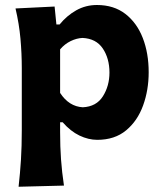

<svg xmlns="http://www.w3.org/2000/svg" viewBox="-20 -532 636 749"><path d="M52.5 196.5Q58.5 143 61.8 90.5Q65 38 65 -24V-266Q65 -323 59.8 -381.2Q54.5 -439.5 40.5 -499L193 -506.5L200 -436.5H212.5Q240.5 -471 277.5 -491.8Q314.5 -512.5 358 -512.5Q424 -512.5 469 -477.8Q514 -443 537 -383.8Q560 -324.5 560 -250Q560 -180.5 538.2 -120.5Q516.5 -60.5 472 -23.5Q427.5 13.5 359.5 13.5Q325 13.5 290 -3.2Q255 -20 224.5 -55H214.5V-16Q214.5 40 218 89.2Q221.5 138.5 229.5 192ZM303 -113.5Q356 -116 381.5 -156.5Q407 -197 407 -249Q407 -304 381 -342.8Q355 -381.5 302 -384Q279 -383 255.8 -371.8Q232.5 -360.5 214.5 -339.5V-169.5Q249 -116.5 303 -113.5Z"/></svg>

Font: Commissioner Flair
Style: Bold
Weight: 700
Designer: Kostas Bartsokas
Foundry: Kostas Bartsokas
Version: Version 1.000; ttfautohint (v1.8.3)